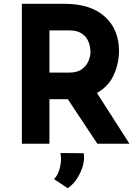

<svg xmlns="http://www.w3.org/2000/svg" viewBox="-20 -756 726 1010"><path d="M318 -736Q457 -736 531.5 -668.5Q606 -601 606 -488Q606 -425 579.5 -364Q553 -303 490 -267L661 0H492L337 -234H240V0H95V-736ZM343 -374Q387 -374 411.5 -392.5Q436 -411 446 -436.5Q456 -462 456 -483Q456 -495 452.5 -513.5Q449 -532 438 -551Q427 -570 404.5 -583Q382 -596 344 -596H240V-374ZM336 234 264 186Q286 165 295.5 124.5Q305 84 298 49L420 50Q426 78 416.5 113.5Q407 149 386.5 181.5Q366 214 336 234Z"/></svg>

Font: Reem Kufi Ink
Style: Bold
Weight: 700
Designer: Khaled Hosny
Version: Version 1.002